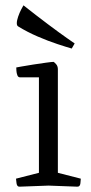

<svg xmlns="http://www.w3.org/2000/svg" viewBox="-20 -700 343 720"><path d="M54 0Q44 1 42 -12.5Q40 -26 40 -30L126 -52V-410H55Q48 -410 45 -418Q42 -426 41.5 -435Q41 -444 41 -447Q41 -447 60 -450.5Q79 -454 105 -458Q131 -462 153 -465Q175 -468 181 -468Q186 -465 191.5 -458Q197 -451 197 -440V-52L283 -30Q283 -26 281.5 -12.5Q280 1 269 0L162 -4ZM249 -518Q231 -523 196 -534.5Q161 -546 121.5 -563Q82 -580 48 -601Q43 -604 43 -613Q43 -623 48 -637.5Q53 -652 59.5 -664.5Q66 -677 68 -680Q116 -642 160 -609Q204 -576 232 -556.5Q260 -537 260 -537Z"/></svg>

Font: Mate
Style: Regular
Weight: 400
Designer: Eduardo Rodriguez Tunni
Foundry: Eduardo Rodriguez Tunni
Version: Version 1.003; ttfautohint (v1.8.4.7-5d5b);gftools[0.9.24]